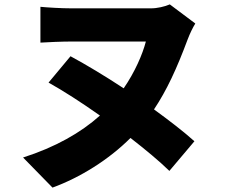

<svg xmlns="http://www.w3.org/2000/svg" viewBox="-20 -776 1040 874"><path d="M301 -520 201 -400C266 -364 350 -310 435 -250C348 -172 232 -106 85 -59L219 78C345 32 475 -49 574 -148C642 -95 705 -43 751 2L865 -133C816 -177 751 -227 681 -278C739 -365 784 -462 834 -596C845 -625 858 -651 869 -669L753 -756C730 -746 696 -738 667 -738C619 -738 411 -738 306 -738C258 -738 194 -742 164 -745V-582C194 -584 263 -587 306 -587C411 -587 595 -587 644 -587C629 -529 594 -448 543 -374C458 -430 373 -481 301 -520Z"/></svg>

Font: Noto Sans CJK TC Black
Style: Regular
Weight: 900
Designer: Ryoko NISHIZUKA 西塚涼子 (kana, bopomofo & ideographs); Paul D. Hunt (Latin, Greek & Cyrillic); Sandoll Communications 산돌커뮤니
Foundry: Adobe
Version: Version 2.004;hotconv 1.0.118;makeotfexe 2.5.65603